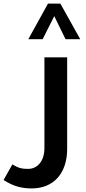

<svg xmlns="http://www.w3.org/2000/svg" viewBox="-60 -812 480 1072"><path d="M98 -593H178L243 -722L306 -593H388L277 -792H208ZM117 240C240 240 315 155 315 19V-492H188V16C188 83 152 131 97 131C64 131 43 127 9 106L-40 193C14 228 61 240 117 240Z"/></svg>

Font: Noto Kufi Arabic SemiBold
Style: Regular
Weight: 600
Designer: Monotype Design Team, David Williams, Khaled Hosny
Foundry: Google LLC
Version: Version 2.109